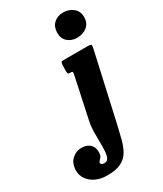

<svg xmlns="http://www.w3.org/2000/svg" viewBox="-481 -878 1043 1229"><g transform="rotate(-30 40.5 -263.0)"><path d="M108.5 -692.5Q109.5 -736.5 137 -761Q164.5 -785.5 204.5 -785.5Q247.5 -785.5 278 -761Q308.5 -736.5 308.5 -692.5Q308.5 -648.5 278 -624Q247.5 -599.5 204.5 -599.5Q163.5 -599.5 135.5 -624Q107.5 -648.5 108.5 -692.5ZM258.5 -488 150 -3Q136.5 56.5 124.2 104.8Q112 153 91.5 187.8Q71 222.5 33.5 241.2Q-4 260 -68 260Q-118.5 260 -154.2 242.2Q-190 224.5 -209.2 196Q-228.5 167.5 -228.5 135.5Q-228.5 82.5 -198 53Q-167.5 23.5 -127.5 23.5Q-88 23.5 -65 44.2Q-42 65 -42.5 103Q-42.5 124.5 -49.8 135.2Q-57 146 -64.5 152.2Q-72 158.5 -72 166.5Q-72 172.5 -66 177.5Q-60 182.5 -46 182.5Q-25.5 182.5 -16.5 164.5Q-7.5 146.5 -5.8 116Q-4 85.5 -4.8 48.2Q-5.5 11 -4.8 -28.5Q-4 -68 4 -103.5L67 -398.5Q71 -416.5 70.2 -422.5Q69.5 -428.5 55 -428.5H51Q38.5 -428.5 36.2 -434.2Q34 -440 34 -454L35 -493.5Q36 -510.5 39.5 -515.2Q43 -520 57 -520H231.5Q258 -520 260.5 -513.8Q263 -507.5 258.5 -488Z"/></g></svg>

Font: Besley* Condensed Heavy
Style: Italic
Weight: 800
Width: 3
Italic angle: -13°
Designer: Owen Earl
Foundry: indestructible type*
Version: Version 3.000; ttfautohint (v1.8.3)